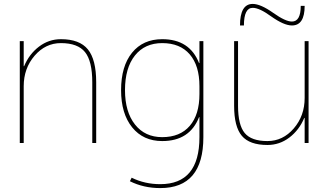

<svg xmlns="http://www.w3.org/2000/svg" viewBox="-20 -730 1676 980"><path d="M101 -392H103Q129 -454 179 -492Q229 -530 291 -530Q386 -530 428.5 -478Q471 -426 471 -310V0H451V-310Q451 -418 414 -464Q377 -510 291 -510Q212 -510 156.5 -445.5Q101 -381 101 -290V0H81V-520H101Z M618 -270Q618 -159 669 -94.5Q720 -30 808 -30Q899 -30 948.5 -87.5Q998 -145 998 -250V-290Q998 -395 948.5 -452.5Q899 -510 808 -510Q719 -510 668.5 -446.5Q618 -383 618 -270ZM598 -270Q598 -392 654 -461Q710 -530 808 -530Q948 -530 996 -408H998V-520H1018V-30Q1018 230 798 230Q713 230 643 195L652 177Q719 210 798 210Q998 210 998 -30V-132H996Q948 -10 808 -10Q711 -10 654.5 -80Q598 -150 598 -270Z M1205 -600Q1205 -710 1270 -710Q1310 -710 1375 -664Q1437 -620 1470 -620Q1515 -620 1515 -700H1535Q1535 -600 1470 -600Q1429 -600 1363 -647Q1304 -690 1270 -690Q1225 -690 1225 -600ZM1535 -128H1533Q1507 -66 1457 -28Q1407 10 1345 10Q1254 10 1214.5 -36.5Q1175 -83 1175 -190V-520H1195V-190Q1195 -92 1229 -51Q1263 -10 1345 -10Q1424 -10 1479.5 -74.5Q1535 -139 1535 -230V-520H1555V0H1535Z"/></svg>

Font: M PLUS 1p Thin
Style: Regular
Weight: 250
Version: Version 1.062